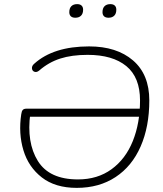

<svg xmlns="http://www.w3.org/2000/svg" viewBox="-20 -903 791 931"><path d="M83 -349Q85 -364 90.5 -370Q96 -376 108 -376H672L666 -337H113L127 -353Q108 -212 163.5 -122.5Q219 -33 358 -33Q453 -33 521 -82.5Q589 -132 624 -219Q659 -306 659 -416Q659 -528 592.5 -582.5Q526 -637 405 -637Q328 -637 272 -619Q216 -601 170 -561Q158 -551 147 -555Q136 -559 135 -571.5Q134 -584 146 -594Q239 -678 412 -678Q546 -678 625 -610Q704 -542 704 -416Q704 -289 662 -193Q620 -97 540.5 -44.5Q461 8 352 8Q248 8 183 -42.5Q118 -93 93.5 -174.5Q69 -256 83 -349ZM477 -844Q477 -863 487 -873Q497 -883 515 -883Q529 -883 536.5 -876Q544 -869 544 -856Q544 -837 534 -827Q524 -817 506 -817Q492 -817 484.5 -824Q477 -831 477 -844ZM316 -844Q316 -863 326 -873Q336 -883 354 -883Q368 -883 375.5 -876Q383 -869 383 -856Q383 -837 373 -827Q363 -817 345 -817Q331 -817 323.5 -824Q316 -831 316 -844Z"/></svg>

Font: SN Pro Thin
Style: Italic
Weight: 200
Italic angle: -9°
Designer: Tobias Whetton
Foundry: Supernotes
Version: Version 1.003;Glyphs 3.3 (3324)